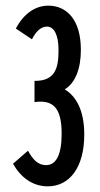

<svg xmlns="http://www.w3.org/2000/svg" viewBox="-20 -648 353 679"><path d="M149 11C226 11 278 -56 278 -172C278 -257 250 -307 209 -332C247 -355 266 -406 266 -472C266 -578 216 -628 151 -628C105 -628 64 -600 36 -547L93 -509C107 -537 125 -554 146 -554C171 -554 187 -525 187 -471C187 -410 177 -361 102 -362V-287C168 -296 198 -267 198 -175C198 -98 177 -64 143 -64C114 -64 96 -84 79 -115L26 -69C53 -21 95 11 149 11Z"/></svg>

Font: Inconsolata ExtraCondensed
Style: Bold
Weight: 700
Width: 2
Monospace: yes
Designer: Raph Levien, Cyreal, Brenton Simpson
Foundry: Raph Levien, Cyreal, Google
Version: Version 3.100